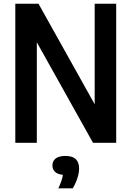

<svg xmlns="http://www.w3.org/2000/svg" viewBox="-20 -760 700 1022"><path d="M61.5 0V-740H185L484 -205V-740H598.5V0H475L176 -535V0ZM290.5 242.5Q310.5 200.5 315 170.5Q286.5 168 272.8 154.5Q259 141 259 120.5Q259 97.5 276.2 83.8Q293.5 70 329 70Q401 70 401 137Q401 161.5 391.2 190.5Q381.5 219.5 367 242.5Z"/></svg>

Font: Encode Sans Cnd SmBold
Style: Regular
Weight: 600
Width: 3
Designer: Multiple Designers
Foundry: Impallari Type
Version: Version 3.002; ttfautohint (v1.8.3) -l 8 -r 50 -G 200 -x 14 